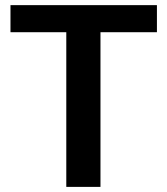

<svg xmlns="http://www.w3.org/2000/svg" viewBox="-20 -731 655 751"><path d="M373 -710.9V0H239.3V-710.9ZM593.8 -710.9V-605H21V-710.9Z"/></svg>

Font: Roboto SemiBold
Style: Regular
Weight: 600
Designer: Christian Robertson
Foundry: Google
Version: Version 3.009; 2024